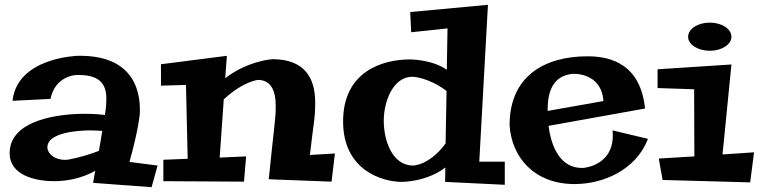

<svg xmlns="http://www.w3.org/2000/svg" viewBox="-20 -744 3159 798"><path d="M518 -71C557 -210 561 -271 561 -271C564 -333 558 -517 303 -512C303 -512 52 -506 32 -325L190 -333C209 -428 294 -432 294 -432C392 -436 422 -397 422 -334C422 -312 420 -290 416 -266C394 -269 366 -271 331 -271C232 -271 20 -249 20 -107C20 -17 124 9 205 9C260 9 320 -3 376 -34C376 -34 370 -4 367 16L610 34L635 -56ZM405 -200C401 -173 396 -144 391 -117C360 -105 315 -90 266 -81C218 -73 177 -101 177 -132C177 -193 304 -202 353 -202C372 -202 390 -201 405 -200Z M893 -89 910 -331C993 -408 1054 -412 1054 -412C1109 -410 1126 -363 1126 -304C1126 -247 1120 -228 1097 1L1358 11L1372 -106L1268 -100C1284 -241 1290 -249 1290 -318C1290 -426 1241 -498 1112 -498C1112 -498 1011 -492 916 -419L923 -512L649 -477V-388L753 -391L760 -84L659 -80V9L994 11L1003 -94Z M2078 -72H1972L2008 -724L1685 -694L1689 -610L1840 -626L1837 -454C1776 -497 1685 -497 1685 -497C1566 -497 1406 -445 1406 -239C1406 -37 1568 12 1651 12C1651 12 1754 12 1831 -48L1830 12L2078 24ZM1694 -425C1694 -425 1759 -424 1836 -366L1832 -148C1765 -56 1697 -56 1697 -56C1609 -56 1575 -162 1575 -242C1575 -323 1614 -425 1694 -425Z M2526 -202C2540 -54 2403 -46 2403 -46C2311 -43 2271 -131 2260 -221L2661 -293C2642 -476 2521 -510 2422 -510C2245 -510 2098 -429 2098 -224C2106 -90 2201 21 2368 21C2488 21 2624 -38 2673 -167ZM2256 -283C2256 -355 2272 -427 2358 -437C2358 -437 2479 -447 2488 -324Z M2983 -102 3020 -476 2713 -456V-378L2865 -373L2866 -94L2718 -85L2734 4L3098 14L3114 -111ZM3020 -591C3020 -624 2980 -650 2930 -650C2880 -650 2840 -624 2840 -591C2840 -559 2880 -533 2930 -533C2980 -533 3020 -559 3020 -591Z"/></svg>

Font: Peralta
Style: Regular
Weight: 400
Designer: Astigmatic (AOETI)
Foundry: Astigmatic (AOETI)
Version: Version 1.000